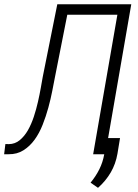

<svg xmlns="http://www.w3.org/2000/svg" viewBox="-46 -731 653 910"><path d="M576.2 -710.9 453.1 0H395.5L510.3 -661.1H272.9L214.8 -367.2Q209 -338.4 201.7 -300Q194.3 -261.7 183.1 -220.7Q171.9 -179.7 156.2 -139.9Q140.6 -100.1 117.9 -68.8Q95.2 -37.6 64.9 -18.6Q34.7 0.5 -4.9 0H-26.4L-20.5 -48.3L-3.9 -47.9Q25.4 -48.3 47.6 -66.7Q69.8 -85 86.2 -113.5Q102.5 -142.1 114.3 -177.7Q126 -213.4 134 -248.8Q142.1 -284.2 147.5 -315.4Q152.8 -346.7 156.7 -367.2L225.6 -710.9ZM510.7 -2.4Q502.4 45.9 478.8 86.4Q455.1 127 418.5 159.2L383.3 134.8Q408.2 104.5 424.8 71.3Q441.4 38.1 448.2 -0.5L461.4 -76.7H522.9Z"/></svg>

Font: Roboto Mono Light
Style: Italic
Weight: 300
Designer: Google
Version: Version 2.000985; 2015; ttfautohint (v1.3)